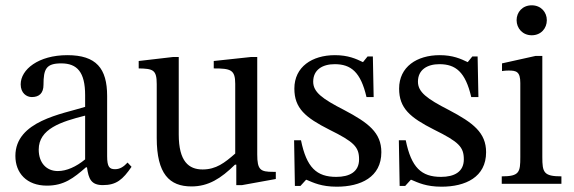

<svg xmlns="http://www.w3.org/2000/svg" viewBox="-20 -693 2165 724"><path d="M157 7C221 7 257 -21 304 -62H308C314 -18 324 5 368 5C419 5 443 -16 476 -64L461 -80C447 -65 433 -55 414 -55C393 -55 384 -63 384 -104V-331C384 -435 343 -485 234 -485C125 -485 58 -431 58 -375C58 -342 80 -327 100 -327C128 -327 144 -342 144 -373C144 -433 154 -454 211 -454C271 -454 301 -421 301 -334V-290C215 -263 38 -237 38 -105C38 -41 80 7 157 7ZM301 -92C267 -64 231 -48 198 -48C155 -48 126 -79 126 -129C126 -207 210 -234 301 -257Z M702 10C766 10 813 -20 866 -72H871V5H893L1020 -18V-45H1010C962 -45 950 -52 950 -111V-478H926L786 -463V-435C850 -435 867 -430 867 -377V-114C827 -79 795 -54 744 -54C692 -54 654 -84 654 -186V-478H632L503 -463V-435C557 -434 571 -430 571 -376V-173C571 -37 619 10 702 10Z M1092 8H1113L1134 -15H1136C1162 -4 1192 11 1250 11C1340 11 1418 -25 1418 -119C1418 -193 1369 -230 1278 -278C1194 -321 1161 -346 1161 -385C1161 -430 1196 -451 1242 -451C1303 -451 1340 -422 1362 -327H1389L1386 -480H1366L1349 -459H1348C1323 -471 1293 -485 1243 -485C1157 -485 1090 -441 1090 -359C1090 -285 1131 -250 1222 -204C1315 -158 1334 -139 1334 -92C1334 -45 1298 -26 1248 -26C1174 -26 1136 -61 1115 -164H1089Z M1487 8H1508L1529 -15H1531C1557 -4 1587 11 1645 11C1735 11 1813 -25 1813 -119C1813 -193 1764 -230 1673 -278C1589 -321 1556 -346 1556 -385C1556 -430 1591 -451 1637 -451C1698 -451 1735 -422 1757 -327H1784L1781 -480H1761L1744 -459H1743C1718 -471 1688 -485 1638 -485C1552 -485 1485 -441 1485 -359C1485 -285 1526 -250 1617 -204C1710 -158 1729 -139 1729 -92C1729 -45 1693 -26 1643 -26C1569 -26 1531 -61 1510 -164H1484Z M2097 0V-28C2030 -28 2025 -43 2025 -101V-482H1999L1873 -454V-425C1873 -425 1884 -427 1898 -427C1927 -427 1942 -423 1942 -380V-101C1942 -44 1939 -28 1872 -28V0ZM1985 -560C2020 -560 2042 -586 2042 -617C2042 -647 2020 -673 1985 -673C1950 -673 1928 -647 1928 -617C1928 -586 1951 -560 1985 -560Z"/></svg>

Font: STIX Two Text
Style: Regular
Weight: 400
Designer: Ross Mills, John Hudson & Paul Hanslow, Tiro Typeworks Ltd; with prior portions MicroPress Inc., and Coen Hoffman.
Foundry: Tiro Typeworks Ltd
Version: Version 2.13 b171